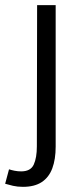

<svg xmlns="http://www.w3.org/2000/svg" viewBox="-56 -505 307 745"><path d="M33 220Q12 220 -5.5 216Q-23 212 -36 208L-21 152Q-12 155 0.5 157.5Q13 160 26 160Q63 160 75 133.5Q87 107 87 63L88 -485H160V64Q160 113 147 148Q134 183 106 201.5Q78 220 33 220Z"/></svg>

Font: Assistant ExtraLight
Style: Regular
Weight: 400
Version: Version 3.000